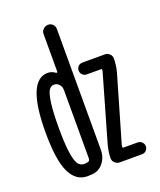

<svg xmlns="http://www.w3.org/2000/svg" viewBox="-141 -838 781 936"><g transform="rotate(-20 250.0 -370.0)"><path d="M294.9 -101.6 393.6 -445.3Q394.5 -448.2 394.5 -454.1Q394.5 -458 390.6 -458H316.4Q303.7 -458 294.4 -466.8Q285.2 -475.6 285.2 -488.8Q285.2 -502 293.9 -510.7Q302.7 -519.5 316.4 -519.5H432.6Q446.3 -519.5 456.5 -509.8Q466.8 -500 466.8 -486.3Q466.8 -451.2 458 -418L358.4 -75.2Q357.4 -72.3 357.4 -66.9Q357.4 -61.5 362.3 -61.5H435.5Q448.2 -61.5 457.5 -52.7Q466.8 -43.9 466.8 -30.8Q466.8 -17.6 458 -8.8Q449.2 0 435.5 0H320.3Q306.6 0 295.9 -9.8Q285.2 -19.5 285.2 -34.2Q285.2 -64.5 294.9 -101.6ZM148.4 -465.8Q131.8 -465.8 121.6 -449.7Q111.3 -433.6 105 -387.2Q98.6 -340.8 98.6 -259.8Q98.6 -176.8 105.5 -130.9Q112.3 -85 124 -68.4Q135.7 -51.8 157.2 -51.8Q167 -51.8 175.8 -54.7Q185.5 -57.6 185.5 -70.3V-421.9Q185.5 -436.5 181.6 -444.3Q169.9 -465.8 148.4 -465.8ZM150.4 9.8Q90.8 9.8 60.5 -53.7Q30.3 -117.2 30.3 -259.8Q30.3 -529.3 138.7 -530.3Q160.2 -530.3 177.7 -516.6Q180.7 -514.6 183.1 -516.1Q185.5 -517.6 185.5 -521.5V-715.8Q185.5 -729.5 196.3 -739.7Q207 -750 221.2 -750Q235.4 -750 245.1 -740.2Q254.9 -730.5 254.9 -715.8V-88.9Q254.9 -49.8 231.4 -21Q208 7.8 170.9 8.8Q168 8.8 161.1 9.3Q154.3 9.8 150.4 9.8Z"/></g></svg>

Font: Rounded-X Mgen+ 1mn regular
Style: Regular
Weight: 400
Designer: [Source Han Sans]
Ryoko NISHIZUKA  (kana & ideographs); Paul D. Hunt (Latin, Greek & Cyrillic); Wenlong ZHANG  (bopomofo
Version: Version 1.059.20150602